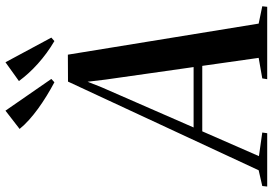

<svg xmlns="http://www.w3.org/2000/svg" viewBox="-243 -851 1022 720"><g transform="rotate(-90 268.0 -491.0)"><path d="M-71.5 0 -69.5 -18.5 -10.5 -32 322 -747 423 -747.5 539.5 -32 604.5 -18.5 602.5 0H331L334 -18.5L411 -32L381 -243.5H135.5L42.5 -31L131 -18.5L128.5 0ZM150 -276H376.5L329.5 -606.5L321.5 -673.5L300.5 -620.5ZM487 -809.5 474 -798Q451 -811.5 429.5 -827.2Q408 -843 388.8 -860.2Q369.5 -877.5 353.2 -895.5Q337 -913.5 324 -931L394.5 -981.5ZM332 -809.5 319.5 -798Q294 -811.5 268.8 -827Q243.5 -842.5 220.5 -859.2Q197.5 -876 178 -893.5Q158.5 -911 144.5 -928.5L213 -981.5Z"/></g></svg>

Font: Merriweather 144pt Medium
Style: Italic
Weight: 500
Italic angle: -7.8°
Version: Version 2.101